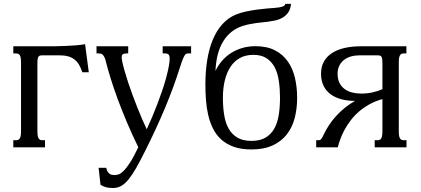

<svg xmlns="http://www.w3.org/2000/svg" viewBox="-20 -756 2159 985"><path d="M171.9 -85Q171.9 -69.8 173.3 -60.5Q174.8 -51.3 178.2 -45.9Q181.6 -40.5 186.3 -38.6Q190.9 -36.6 197.8 -36.6H210.9V0H48.3V-36.6H62Q68.4 -36.6 73.2 -38.6Q78.1 -40.5 81.5 -45.9Q85 -51.3 86.4 -60.5Q87.9 -69.8 87.9 -85V-433.6Q87.9 -448.7 86.4 -458Q85 -467.3 81.5 -472.7Q78.1 -478 73.2 -480Q68.4 -481.9 62 -481.9H48.3V-518.6H222.7Q241.2 -518.6 265.9 -518.8Q290.5 -519 317.1 -520.3Q343.8 -521.5 369.6 -523.4Q395.5 -525.4 416.5 -529.3L435.5 -385.3H402.3Q395 -407.7 385.3 -424.1Q375.5 -440.4 361.6 -451.2Q347.7 -461.9 328.9 -467Q310.1 -472.2 285.2 -472.2H197.8Q190.9 -472.2 186.3 -471.2Q181.6 -470.2 178.2 -466.3Q174.8 -462.4 173.3 -454.1Q171.9 -445.8 171.9 -430.7Z M904.3 -413.6Q871.1 -308.6 826.2 -201.2Q781.2 -93.8 723.1 21.5Q698.7 70.3 678.7 105.5Q658.7 140.6 640.1 163.6Q621.6 186.5 602.5 197.5Q583.5 208.5 561 208.5Q547.4 208.5 537.8 207.3Q528.3 206.1 521 203.9Q513.7 201.7 507.8 198.5Q502 195.3 495.6 191.9L485.8 105H524.9Q527.8 117.7 532.5 125Q537.1 132.3 542.7 136Q548.3 139.6 554.9 140.9Q561.5 142.1 568.8 142.1Q578.1 142.1 589.4 138.2Q600.6 134.3 615 119.9Q629.4 105.5 647.7 77.1Q666 48.8 689.5 -0.5Q658.7 -63.5 632.1 -126.2Q605.5 -189 584.2 -246.6Q563 -304.2 547.4 -354.5Q531.7 -404.8 522.5 -442.9Q519 -457 514.4 -465.1Q509.8 -473.1 504.9 -476.8Q500 -480.5 495.6 -481.2Q491.2 -481.9 488.3 -481.9H475.1V-518.6H637.7V-481.9H628.4Q611.3 -481.9 606.7 -473.9Q602.1 -465.8 606.4 -443.8Q610.8 -421.4 618.9 -393.3Q627 -365.2 637.2 -333.7Q647.5 -302.2 659.7 -269.5Q671.9 -236.8 684.3 -205.3Q696.8 -173.8 709.2 -144.8Q721.7 -115.7 732.9 -92.8Q746.1 -121.1 760.3 -154.8Q774.4 -188.5 787.6 -223.1Q800.8 -257.8 812.3 -291.5Q823.7 -325.2 831.5 -353.5Q842.3 -394 846.7 -419.2Q851.1 -444.3 850.3 -458.3Q849.6 -472.2 844 -477.1Q838.4 -481.9 829.6 -481.9H814.5V-518.6H960.4V-481.9H946.3Q940.9 -481.9 936.5 -480.5Q932.1 -479 927.7 -472.4Q923.3 -465.8 917.7 -452.1Q912.1 -438.5 904.3 -413.6Z M1270 10.7Q1217.3 10.7 1179.2 -2.9Q1141.1 -16.6 1115 -40.3Q1088.9 -64 1072.8 -96.4Q1056.6 -128.9 1048.1 -166Q1039.6 -203.1 1036.6 -243.4Q1033.7 -283.7 1033.7 -323.7Q1033.7 -389.6 1043 -447.3Q1052.2 -504.9 1071.3 -551.3Q1090.3 -597.7 1119.9 -630.9Q1149.4 -664.1 1189.9 -681.2Q1211.9 -690.4 1240.2 -696.5Q1268.6 -702.6 1296.9 -706.5Q1325.2 -710.4 1349.6 -712.4Q1374 -714.4 1387.7 -715.3Q1415 -717.3 1428.7 -721.9Q1442.4 -726.6 1443.8 -736.3H1473.1Q1470.2 -708.5 1458 -691.4Q1445.8 -674.3 1428.2 -664.6Q1410.6 -654.8 1390.1 -650.6Q1369.6 -646.5 1351.1 -644Q1340.3 -642.6 1325.7 -641.4Q1311 -640.1 1294.4 -637.7Q1277.8 -635.3 1259.8 -631.8Q1241.7 -628.4 1224.1 -622.6Q1161.6 -602.5 1125.5 -544.4Q1089.4 -486.3 1085.4 -392.1Q1098.6 -419.9 1118.4 -443.1Q1138.2 -466.3 1164.1 -483.2Q1189.9 -500 1221.7 -509.5Q1253.4 -519 1290.5 -519Q1349.6 -519 1390.6 -497.8Q1431.6 -476.6 1456.8 -440.4Q1481.9 -404.3 1493.2 -356.2Q1504.4 -308.1 1504.4 -254.4Q1504.4 -198.2 1491.7 -149.9Q1479 -101.6 1450.9 -65.9Q1422.9 -30.3 1378.2 -9.8Q1333.5 10.7 1270 10.7ZM1123.5 -254.4Q1123.5 -207.5 1129.9 -167Q1136.2 -126.5 1152.6 -96.9Q1168.9 -67.4 1197.3 -50.3Q1225.6 -33.2 1270 -33.2Q1314.5 -33.2 1342.8 -50.3Q1371.1 -67.4 1387.5 -96.9Q1403.8 -126.5 1410.2 -167Q1416.5 -207.5 1416.5 -254.4Q1416.5 -299.8 1410.6 -340.1Q1404.8 -380.4 1389.4 -410.2Q1374 -439.9 1347.4 -457.3Q1320.8 -474.6 1279.8 -474.6Q1240.2 -474.6 1210.9 -458.5Q1181.6 -442.4 1162.4 -413.1Q1143.1 -383.8 1133.3 -343.3Q1123.5 -302.7 1123.5 -254.4Z M1712.9 0H1602.1V-36.6H1612.8Q1617.7 -36.6 1621.3 -37.8Q1625 -39.1 1627.9 -42.7Q1630.9 -46.4 1634.3 -52.7Q1637.7 -59.1 1642.6 -69.8Q1652.8 -90.8 1668 -114Q1683.1 -137.2 1703.1 -159.4Q1723.1 -181.6 1747.8 -201.9Q1772.5 -222.2 1801.3 -238.3Q1763.7 -238.3 1731.9 -246.6Q1700.2 -254.9 1676.8 -272Q1653.3 -289.1 1640.1 -315.4Q1627 -341.8 1627 -377.9Q1627 -413.6 1641.6 -439.9Q1656.2 -466.3 1683.3 -483.9Q1710.4 -501.5 1748 -510Q1785.6 -518.6 1832 -518.6H2064.9V-481.9H2051.8Q2044.9 -481.9 2040.3 -480Q2035.6 -478 2032.2 -472.7Q2028.8 -467.3 2027.3 -458Q2025.9 -448.7 2025.9 -433.6V-85Q2025.9 -69.8 2027.3 -60.5Q2028.8 -51.3 2032.2 -45.9Q2035.6 -40.5 2040.3 -38.6Q2044.9 -36.6 2051.8 -36.6H2065.4V0H1902.3V-36.6H1916Q1922.4 -36.6 1927.2 -38.6Q1932.1 -40.5 1935.5 -45.9Q1939 -51.3 1940.4 -60.5Q1941.9 -69.8 1941.9 -85V-247.6Q1904.8 -237.3 1874.8 -220.5Q1844.7 -203.6 1820.8 -182.9Q1796.9 -162.1 1778.8 -138.2Q1760.7 -114.3 1747.6 -90.1Q1734.4 -65.9 1726.1 -42.7Q1717.8 -19.5 1712.9 0ZM1825.2 -472.2Q1801.3 -472.2 1780.5 -466.3Q1759.8 -460.4 1744.6 -448.5Q1729.5 -436.5 1720.7 -418.9Q1711.9 -401.4 1711.9 -377.9Q1711.9 -349.1 1722.2 -329.6Q1732.4 -310.1 1749.5 -298.1Q1766.6 -286.1 1788.6 -281Q1810.5 -275.9 1834.5 -275.9Q1863.8 -275.9 1891.8 -282.2Q1919.9 -288.6 1941.9 -298.3V-433.6Q1941.9 -446.3 1940.7 -453.9Q1939.5 -461.4 1936.5 -465.6Q1933.6 -469.7 1929 -470.9Q1924.3 -472.2 1918 -472.2Z"/></svg>

Font: Arian Grqi
Style: Regular
Weight: 400
Designer: Ruben Hakobyan (Tarumian)
Foundry: Ruben Hakobyan (Tarumian)
Version: Version 1.003